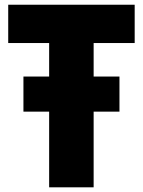

<svg xmlns="http://www.w3.org/2000/svg" viewBox="-20 -800 610 820"><path d="M379.9 -616.2V-473.1H490.2V-323.2H379.9V0H189.9V-323.2H80.1V-473.1H189.9V-616.2H15.1V-779.8H555.2V-616.2Z"/></svg>

Font: Cooper Hewitt
Style: Heavy
Weight: 713
Designer: Village Type and Design LLC
Foundry: Cooper Hewitt Smithsonian Design Museum
Version: 1.000